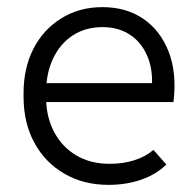

<svg xmlns="http://www.w3.org/2000/svg" viewBox="-20 -508 550 538"><path d="M284 10Q214 10 160 -21.5Q106 -53 76 -108.5Q46 -164 46 -237V-247Q46 -317 73.5 -371Q101 -425 151.5 -456.5Q202 -488 267 -488Q334 -488 382 -455Q430 -422 453 -362Q476 -302 466 -222H92V-275H432L404 -247Q411 -304 395 -345.5Q379 -387 346 -409.5Q313 -432 268 -432Q219 -432 183.5 -408.5Q148 -385 128.5 -343.5Q109 -302 109 -247V-237Q109 -182 131 -139.5Q153 -97 193 -73Q233 -49 287 -49Q325 -49 356.5 -59Q388 -69 410 -88L446 -47Q419 -20 377 -5Q335 10 284 10Z"/></svg>

Font: SUSE Light
Style: Regular
Weight: 300
Designer: Rene Bieder
Foundry: SUSE
Version: Version 1.000